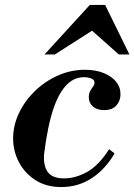

<svg xmlns="http://www.w3.org/2000/svg" viewBox="-20 -744 543 776"><path d="M228 12Q166 12 122.5 -16.5Q79 -45 56 -89.5Q33 -134 33 -184Q33 -237 56.5 -286.5Q80 -336 120.5 -375.5Q161 -415 213.5 -438.5Q266 -462 323 -462Q366 -462 398.5 -449Q431 -436 449 -414Q467 -392 467 -363Q467 -337 450.5 -318Q434 -299 401 -299Q372 -299 355.5 -313.5Q339 -328 339 -351Q339 -366 344.5 -376Q350 -386 356 -394Q362 -402 362 -410Q362 -422 348.5 -427Q335 -432 319 -432Q292 -432 270 -418Q248 -404 230 -377Q212 -350 198.5 -312Q185 -274 175 -225.5Q165 -177 158 -120Q155 -72 174 -47.5Q193 -23 239 -23Q285 -23 332 -49Q379 -75 421 -141L443 -124Q406 -60 351 -24Q296 12 228 12ZM160 -524 343 -724H405L503 -524H460L352 -620L202 -524Z"/></svg>

Font: Libre Bodoni Medium
Style: Italic
Weight: 500
Italic angle: -13°
Designer: Pablo Impallari, Rodrigo Fuenzalida
Foundry: Impallari Type
Version: Version 2.005;gftools[0.9.23]